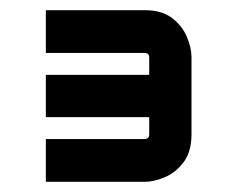

<svg xmlns="http://www.w3.org/2000/svg" viewBox="-20 -688 457 377"><path d="M356 -424Q356 -390 340.5 -369.5Q325 -349 303.5 -340Q282 -331 264 -331H70V-415H263Q273 -415 273 -424V-458H70V-541H273V-575Q273 -584 264 -584H70V-668H264Q298 -668 318 -652.5Q338 -637 347 -615.5Q356 -594 356 -576Z"/></svg>

Font: Bruno Ace
Style: Regular
Weight: 400
Version: Version 1.100; ttfautohint (v1.8.4.7-5d5b);gftools[0.9.27]